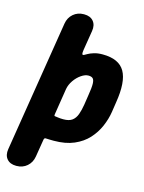

<svg xmlns="http://www.w3.org/2000/svg" viewBox="-162 -787 806 1075"><g transform="rotate(15 241.0 -250.0)"><path d="M39.8 209Q4.2 209 -14 187.3Q-32.2 165.6 -26.4 130L95.6 -630Q101.4 -665.6 126.6 -687.3Q151.8 -709 187.4 -709H189.4Q225 -709 243.2 -687.3Q261.4 -665.6 255.6 -630L237 -515Q234.6 -499.2 236.1 -492.4Q237.6 -485.6 245.8 -488.6Q250.8 -491 263.4 -498.4Q276 -505.8 297.2 -512.4Q318.4 -519 347.4 -519Q441.8 -519 475.5 -460.9Q509.2 -402.8 489 -279L480.2 -221Q473.6 -178.4 455.2 -135.8Q436.8 -93.2 404.8 -58.1Q372.8 -23 324 -2Q275.2 19 206.8 19Q193.8 19 182.8 18.6Q171.8 18.2 161.4 17.8Q152.8 16.6 150.4 27.2L133.6 130Q127.8 165.6 102.6 187.3Q77.4 209 41.8 209ZM228 -111Q261.4 -111 279.1 -124.4Q296.8 -137.8 305.8 -162.6Q314.8 -187.4 320.2 -221L329 -279Q336.4 -323.4 335.7 -346Q335 -368.6 326.5 -376.3Q318 -384 300.8 -384Q281.8 -384 259.5 -368.7Q237.2 -353.4 220.5 -329.3Q203.8 -305.2 199 -279L174.8 -125.8Q173.8 -121.8 174.5 -119Q175.2 -116.2 177.6 -115.6Q182.8 -115.2 196.3 -113.1Q209.8 -111 228 -111Z"/></g></svg>

Font: Winky Sans
Style: Italic
Weight: 400
Italic angle: -8.97852°
Designer: Simon Atzbach
Foundry: typofactur
Version: Version 1.205